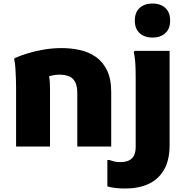

<svg xmlns="http://www.w3.org/2000/svg" viewBox="-20 -838 1059 1098"><path d="M72 0V-337Q72 -357 71 -388Q70 -419 68 -449.5Q66 -480 61 -498L64 -506Q99 -521 142 -534Q185 -547 233.5 -555Q282 -563 334 -563Q386 -563 436.5 -552Q487 -541 527.5 -513Q568 -485 592 -436Q616 -387 616 -310V0H422V-305Q422 -347 409 -370.5Q396 -394 372.5 -402.5Q349 -411 320 -411Q292 -411 268.5 -404Q245 -397 225 -391L251 -433Q259 -417 262.5 -392Q266 -367 266 -328V0ZM697 240Q665 240 639.5 237Q614 234 594 228V77H605Q620 82 633.5 85.5Q647 89 669 89Q712 89 734 68Q756 47 756 3V-382Q756 -402 755.5 -432.5Q755 -463 752.5 -492Q750 -521 745 -539L749 -547H950V-10Q950 78 918 133Q886 188 829 214Q772 240 697 240ZM852 -623Q807 -623 779 -648Q751 -673 751 -720Q751 -768 779 -793Q807 -818 852 -818Q897 -818 925 -793Q953 -768 953 -720Q953 -673 925 -648Q897 -623 852 -623Z"/></svg>

Font: Kufam ExtraBold
Style: Regular
Weight: 800
Designer: Wael Morcos, Artur Schmal
Foundry: Original Type
Version: Version 1.300; ttfautohint (v1.8.3)